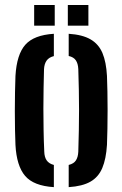

<svg xmlns="http://www.w3.org/2000/svg" viewBox="-20 -743 491 770"><path d="M42 -162Q41 -187 40.2 -222.2Q39.5 -257.5 39.5 -297Q39.5 -336.5 40.2 -373.5Q41 -410.5 42 -438.5Q47 -524.5 81.5 -563.5Q116 -602.5 196 -607.5V-518Q176 -513 166.8 -499.8Q157.5 -486.5 156.5 -465Q155.5 -430 154.8 -390Q154 -350 154 -307.5Q154 -265 154.8 -221.8Q155.5 -178.5 157.5 -135.5Q158 -113 167.2 -99.8Q176.5 -86.5 196 -81.5V7.5Q115 2.5 80.8 -37.5Q46.5 -77.5 42 -162ZM255.5 7.5V-81.5Q276 -86.5 284.5 -99.8Q293 -113 294 -134.5Q295.5 -179.5 296.2 -220.8Q297 -262 297 -301.8Q297 -341.5 296.2 -382Q295.5 -422.5 294 -466Q293 -488 284.2 -501Q275.5 -514 255.5 -518.5V-607.5Q310.5 -604 343 -585.2Q375.5 -566.5 390.8 -530.5Q406 -494.5 409 -438.5Q410 -412 410.8 -376.2Q411.5 -340.5 411.5 -301.8Q411.5 -263 410.8 -226.5Q410 -190 409 -162Q405.5 -105.5 390.2 -69.2Q375 -33 342.8 -14.5Q310.5 4 255.5 7.5ZM252 -640V-723H334.5V-640ZM117 -640V-723H199.5V-640Z"/></svg>

Font: Big Shoulders Stencil Text Thin
Style: Bold
Weight: 700
Version: Version 2.001